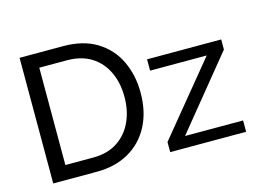

<svg xmlns="http://www.w3.org/2000/svg" viewBox="-96 -879 1401 1048"><g transform="rotate(-15 604.5 -355.0)"><path d="M85 0V-710H331Q445 -710 521.5 -662.5Q598 -615 636 -534.5Q674 -454 674 -356Q674 -248 632 -168Q590 -88 513 -44Q436 0 331 0ZM583 -356Q583 -436 553.5 -498Q524 -560 468 -595Q412 -630 331 -630H175V-80H331Q413 -80 469 -116.5Q525 -153 554 -215.5Q583 -278 583 -356ZM746 -57 1075 -458H755V-522H1174V-465L847 -64H1175V0H746Z"/></g></svg>

Font: Raleway Medium
Style: Regular
Weight: 500
Designer: Matt McInerney, Pablo Impallari, Rodrigo Fuenzalida
Foundry: Matt McInerney, Pablo Impallari, Rodrigo Fuenzalida
Version: Version 4.026